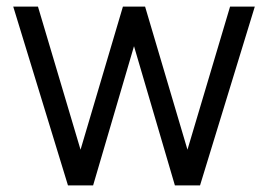

<svg xmlns="http://www.w3.org/2000/svg" viewBox="-20 -560 810 580"><path d="M384.8 -420.5 261.3 0H185.3L20 -540H94.7L223.3 -107.8L351.3 -540H418.3L546.3 -107.8L675 -540H749.7L584.3 0H508.3Z"/></svg>

Font: Vela Sans GX ExtLt
Style: Regular
Weight: 200
Designer: Principal design: Mikhail Sharanda - project Manrope.
Design modification: Ravid Balaliev
Foundry: Mikhail Sharanda
Version: Version 1.001